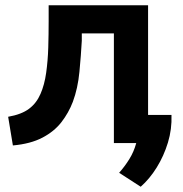

<svg xmlns="http://www.w3.org/2000/svg" viewBox="-20 -544 694 730"><path d="M515 166 433 113Q455 88 472 60.5Q489 33 498 0H413V-417H291V-389Q288 -334 282 -271Q276 -208 257 -157Q241 -115 213.5 -79.5Q186 -44 141 -20.5Q96 3 29 9L11 -100Q62 -109 90.5 -130.5Q119 -152 134 -187Q149 -221 155.5 -267Q162 -313 163.5 -363.5Q165 -414 165 -463V-524H543V-107H632Q634 -53 618.5 -2Q603 49 576 92.5Q549 136 515 166Z"/></svg>

Font: Ubuntu Sans
Style: Bold
Weight: 700
Designer: Dalton Maag Ltd
Foundry: Dalton Maag Ltd
Version: Version 1.006; ttfautohint (v1.8.4.7-5d5b)